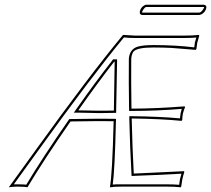

<svg xmlns="http://www.w3.org/2000/svg" viewBox="-20 -797 901 820"><path d="M466.3 -324.7Q468.3 -417.5 469.7 -533.7H467.8Q395 -440.4 314.5 -325.7Q397.9 -324.2 403.8 -324.2Q428.2 -324.2 466.3 -324.7ZM281.2 -278.3Q166.5 -112.8 97.2 2.9Q85 0 53.2 0Q29.8 0.5 17.6 2.9Q56.6 -50.3 134.3 -158.7Q359.9 -472.2 503.4 -645.5L505.9 -647.9Q507.8 -647.9 556.2 -645H769Q805.2 -645 829.6 -647.9L831.1 -645Q823.2 -617.2 822.3 -613.8Q820.3 -603 818.8 -587.9L815.9 -584L712.4 -592.3Q673.3 -594.2 635.3 -594.2Q564.5 -594.2 549.8 -576.2Q542 -565.4 540.5 -545.4Q539.6 -445.8 541.5 -333Q651.4 -333.5 768.1 -342.8L770.5 -339.8Q764.6 -325.7 761.2 -312Q758.3 -297.4 758.3 -284.2L754.9 -280.8Q672.9 -289.1 542.5 -291Q545.4 -163.1 551.3 -55.7L766.1 -65.9L767.1 -62Q761.7 -45.9 758.3 -28.8Q757.8 -25.4 753.9 0L751.5 2.9Q727.5 0 691.9 0H555.2H553.7H500Q466.8 0 449.2 2.9Q459.5 -47.9 465.3 -279.3Q432.1 -279.8 399.4 -279.8Q351.1 -279.8 281.2 -278.3ZM830.6 -732.9H586.9Q575.2 -734.4 577.1 -748Q580.6 -765.1 596.7 -774.4Q601.1 -776.9 605 -776.9H850.1Q862.8 -775.4 861.3 -763.2Q857.4 -745.1 839.8 -735.4Q834.5 -733.4 830.6 -732.9ZM476.1 -324.7V-314.9H466.3Q427.2 -314.5 403.8 -314Q395.5 -314 314 -315.9H295.4L306.2 -331.5Q387.7 -447.3 460 -539.6L462.9 -543.5H480V-533.2Q478 -416 476.1 -324.7ZM272.9 -284.2 275.9 -288.6H280.8Q351.1 -290 399.4 -290Q432.6 -290 465.3 -289.6L475.6 -289.1L475.1 -279.3Q470.2 -67.4 461.4 -8.8Q475.6 -10.3 500 -9.8H691.9Q722.2 -9.8 745.1 -7.8Q747.6 -26.4 748.5 -31.2Q751 -42 754.9 -55.2Q640.6 -48.8 551.8 -45.9L542 -45.4L541.5 -55.2Q535.2 -163.6 532.2 -290.5V-300.8H542.5Q664.6 -299.3 748.5 -291.5Q749.5 -303.7 751.5 -314Q753.4 -323.2 756.3 -332Q649.4 -323.2 541.5 -323.2L531.7 -322.8L531.2 -333Q529.3 -447.3 530.3 -545.4V-546.4Q533.7 -587.9 569.3 -598.1Q591.8 -604.5 635.3 -604.5Q729.5 -604.5 809.6 -594.7Q811 -607.4 812.5 -616.2Q814 -623.5 818.4 -636.7Q795.4 -634.8 769 -634.8H556.2Q528.8 -634.8 509.3 -637.2Q366.7 -464.4 142.1 -152.3Q73.2 -56.6 39.1 -9.8Q44.9 -9.8 53.2 -9.8Q79.6 -9.8 92.3 -8.3Q162.1 -124.5 272.9 -284.2ZM830.6 -743.2Q838.9 -743.2 848.6 -758.8Q850.6 -762.7 851.6 -765.1V-767.1H850.1H605Q598.6 -767.1 589.8 -752.4Q587.4 -748.5 586.9 -746.1Q586.9 -744.1 586.9 -743.2Z"/></svg>

Font: Linux Biolinum Outline O
Style: Italic
Weight: 400
Italic angle: -12°
Designer: Philipp H. Poll
Foundry: Philipp H. Poll
Version: Version 0.6.2